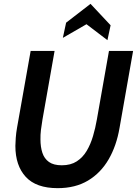

<svg xmlns="http://www.w3.org/2000/svg" viewBox="-20 -965 712 999"><path d="M280 14Q168 14 114 -44.8Q60 -103.5 60 -206Q60 -221 62 -247.8Q64 -274.5 68.5 -299.5L139.5 -700H264L201 -343Q196 -314 193 -288.8Q190 -263.5 190.5 -239.5Q190.5 -200.5 200.5 -170Q210.5 -139.5 234.8 -122.2Q259 -105 301.5 -105Q348 -105 379.5 -125.5Q411 -146 431.2 -180.2Q451.5 -214.5 464 -257Q476.5 -299.5 484 -343L547 -700H672.5L602 -299.5Q586 -206 545 -135.5Q504 -65 438 -25.5Q372 14 280 14ZM307 -768 324 -847 451 -945 555.5 -833.5 539 -756 430 -839Z"/></svg>

Font: Cabin
Style: Bold Italic
Weight: 700
Width: 4
Italic angle: -10°
Designer: Pablo Impallari
Foundry: Pablo Impallari. http://www.impallari.com Igino Marini. http://www.ikern.com
Version: Version 3.001